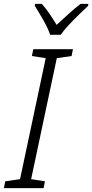

<svg xmlns="http://www.w3.org/2000/svg" viewBox="-26 -967 474 987"><path d="M-6 0 1 -35 77 -46 209 -668 138 -679 145 -714H349L342 -679L266 -668L134 -46L205 -35L198 0ZM232 -788Q220 -823 196 -865Q172 -907 153 -937L154 -947H189Q209 -925 229 -895.5Q249 -866 265 -839Q294 -866 326 -895Q358 -924 388 -947H428L427 -937Q408 -919 380.5 -892.5Q353 -866 327 -838Q301 -810 286 -788Z"/></svg>

Font: Noto Sans Light
Style: Italic
Weight: 300
Italic angle: -12°
Designer: Monotype Design Team
Foundry: Monotype Imaging Inc.
Version: Version 2.013; ttfautohint (v1.8.4.7-5d5b)